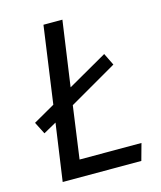

<svg xmlns="http://www.w3.org/2000/svg" viewBox="-105 -765 707 842"><g transform="rotate(-15 248.5 -344.0)"><path d="M453 -76 432 0H75L112 -260L53 -227L25 -282L123 -338L172 -688H258L216 -392L396 -495L423 -440L205 -314L172 -76Z"/></g></svg>

Font: Fira Sans Book
Style: Italic
Weight: 350
Italic angle: -8°
Designer: bBox Type GmbH & Carrois Corporate GbR & Edenspiekermann AG
Foundry: bBox Type GmbH & Carrois Corporate GbR & Edenspiekermann AG
Version: Version 4.301